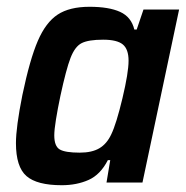

<svg xmlns="http://www.w3.org/2000/svg" viewBox="-20 -538 549 566"><path d="M27 -116Q27 -163 46 -258Q68 -363 91.5 -417.5Q115 -472 150 -495Q185 -518 244 -518Q301 -518 334 -503Q367 -488 376 -451H383L403 -510H508L400 0H294L305 -66H298Q276 -23 241 -7.5Q206 8 162 8Q89 8 58 -19Q27 -46 27 -116ZM308 -142Q323 -173 341 -248.5Q359 -324 359 -359Q359 -393 342 -407Q325 -421 284 -421Q241 -421 221 -411Q201 -401 188 -367.5Q175 -334 158 -255Q150 -217 145 -186Q140 -155 140 -139Q140 -107 156 -97.5Q172 -88 215 -88Q251 -88 273 -101Q295 -114 308 -142Z"/></svg>

Font: Saira Semi Condensed Medium
Style: Italic
Weight: 500
Width: 4
Italic angle: -12°
Designer: Hector Gatti with collaboration of the Omnibus-Type team
Foundry: Omnibus-Type
Version: Version 1.001; ttfautohint (v1.8)